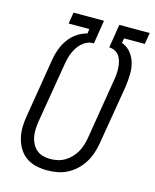

<svg xmlns="http://www.w3.org/2000/svg" viewBox="-112 -812 724 896"><g transform="rotate(15 250.0 -363.5)"><path d="M202 8Q174 8 147.5 2Q121 -4 100 -19Q79 -34 65.5 -56Q52 -78 45.5 -104Q39 -130 39.5 -157.5Q40 -185 45 -213L92 -499Q96 -524 105.5 -549.5Q115 -575 130.5 -597Q146 -619 169 -635Q192 -651 219 -658L222 -680H122L131 -735H278L260 -621H254Q231 -620 212 -606Q193 -592 181 -572.5Q169 -553 162.5 -532Q156 -511 153 -490L105 -204Q102 -185 101 -166Q100 -147 103 -129.5Q106 -112 114 -96Q122 -80 135 -68.5Q148 -57 165.5 -52Q183 -47 202 -47Q219 -47 237.5 -51Q256 -55 272 -64.5Q288 -74 301.5 -88Q315 -102 324 -118Q333 -134 338.5 -151.5Q344 -169 347 -186L394 -473Q397 -488 398.5 -503.5Q400 -519 399.5 -534Q399 -549 396 -564Q393 -579 386 -591.5Q379 -604 366 -612Q353 -620 339 -621H334L352 -735H499L490 -680H390L386 -657Q413 -647 430 -625.5Q447 -604 454 -577.5Q461 -551 460 -522Q459 -493 455 -464L407 -177Q403 -153 395 -129Q387 -105 373.5 -83Q360 -61 341 -43Q322 -25 299 -13Q276 -1 251 3.5Q226 8 202 8Z"/></g></svg>

Font: Iosevka SS18 Light
Style: Italic
Weight: 300
Italic angle: -9°
Monospace: yes
Designer: Belleve Invis
Foundry: Belleve Invis
Version: Version 25.1.1; ttfautohint (v1.8.4)